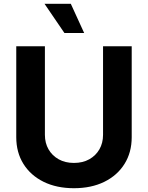

<svg xmlns="http://www.w3.org/2000/svg" viewBox="-20 -968 769 998"><path d="M364.3 10.3Q274.4 10.3 206.8 -22.9Q139.2 -56.2 101.8 -116Q64.5 -175.8 64.5 -254.9V-727.5H213.4V-267.1Q213.4 -224.6 232.2 -191.9Q251 -159.2 284.9 -140.1Q318.8 -121.1 364.3 -121.1Q410.2 -121.1 444.1 -140.1Q478 -159.2 496.8 -191.9Q515.6 -224.6 515.6 -267.1V-727.5H664.6V-254.9Q664.6 -175.8 627.2 -116Q589.8 -56.2 522.2 -22.9Q454.6 10.3 364.3 10.3ZM314.9 -796.4 211.4 -948.2H348.1L417.5 -796.4Z"/></svg>

Font: Inter 16pt
Style: Bold
Weight: 700
Version: Version 4.001;git-66647c0bb